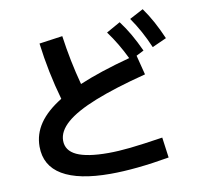

<svg xmlns="http://www.w3.org/2000/svg" viewBox="-91 -915 1120 1060"><g transform="rotate(-10 469.0 -385.0)"><path d="M84 -168.9Q84 -238.8 124.3 -297.9Q164.6 -356.9 248 -408.2Q203.1 -565.4 182.6 -729.5L313.5 -748Q333 -606.4 369.6 -469.7Q484.4 -518.6 656.2 -564.5Q633.8 -610.4 611.1 -648.4Q588.4 -686.5 560.5 -724.6L638.7 -768.6Q668.5 -729 692.6 -687Q716.8 -645 741.2 -591.8L698.7 -570.3L726.6 -460.9Q550.3 -415.5 438.2 -370.8Q326.2 -326.2 272 -278.8Q217.8 -231.4 217.8 -178.7Q217.8 -122.6 275.9 -95.5Q334 -68.4 452.1 -68.4Q507.8 -68.4 576.4 -75.7Q645 -83 759.8 -100.6L775.4 13.7Q585.4 46.9 444.3 46.9Q266.6 46.9 175.3 -7.3Q84 -61.5 84 -168.9ZM699.2 -776.4 776.4 -817.4Q805.2 -776.9 828.6 -733.9Q852.1 -690.9 875 -637.7L794.9 -601.6Q772.9 -652.8 750.2 -694.1Q727.5 -735.4 699.2 -776.4Z"/></g></svg>

Font: Pretendard
Style: Bold
Weight: 700
Designer: Base glyphs from Inter by Rasmus Andersson; Hangeul glyphs from Noto Sans CJK(Source Han Sans) by Jang Soo-young and Kan
Foundry: Kil Hyung-jin
Version: Version 1.309